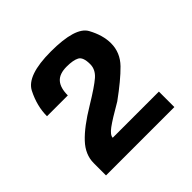

<svg xmlns="http://www.w3.org/2000/svg" viewBox="-97 -761 465 465"><g transform="rotate(-45 135.0 -528.5)"><path d="M16.5 -375H250.6V-428H92.5Q92.5 -437 108 -448.5Q123.5 -460 162.4 -482.4Q204.8 -513.1 228.2 -537Q251.5 -560.9 251.5 -592.9Q251.5 -620.5 234.8 -651.1Q218 -681.7 134.2 -681.7Q52.2 -681.7 34.5 -647Q16.8 -612.2 16.8 -577.4H88.1Q88.1 -603.3 99.3 -616Q110.5 -628.8 135.3 -628.8Q157.5 -628.8 168.7 -622.9Q180 -617 180 -592.7Q180 -574.5 164.5 -560.9Q148.9 -547.3 108 -522.6Q62.5 -495.3 39.5 -470.7Q16.5 -446.2 16.5 -417.2Z"/></g></svg>

Font: Anybody Thin Condensed
Style: Regular
Weight: 100
Width: 3
Version: Version 1.113;gftools[0.9.25]